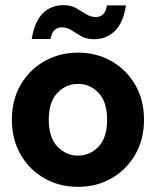

<svg xmlns="http://www.w3.org/2000/svg" viewBox="-20 -712 604 744"><path d="M282 12Q210 12 152 -21Q94 -54 60 -113Q26 -172 26 -248Q26 -325 60 -383.5Q94 -442 152.5 -475Q211 -508 282 -508Q354 -508 412 -475Q470 -442 504 -383.5Q538 -325 538 -248Q538 -172 504 -113Q470 -54 412 -21Q354 12 282 12ZM282 -109Q329 -109 362 -144Q395 -179 395 -248Q395 -317 362 -352Q329 -387 282 -387Q236 -387 202.5 -352Q169 -317 169 -248Q169 -179 202.5 -144Q236 -109 282 -109ZM345 -560Q316 -560 295.5 -571.5Q275 -583 257.5 -594.5Q240 -606 220 -606Q183 -606 176 -561H103Q114 -629 146 -660.5Q178 -692 226 -692Q255 -692 275 -680.5Q295 -669 313 -657.5Q331 -646 351 -646Q388 -646 394 -691H468Q458 -624 425 -592Q392 -560 345 -560Z"/></svg>

Font: Host Grotesk Black
Style: Regular
Weight: 900
Designer: Doğukan Karapınar based on Poppins by Indian Type Foundry, Jonny Pinhorn
Foundry: Element Type
Version: Version 1.000; ttfautohint (v1.8.4.7-5d5b);gftools[0.9.33]